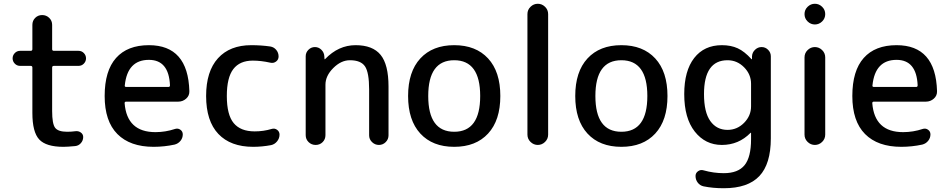

<svg xmlns="http://www.w3.org/2000/svg" viewBox="-20 -770 5040 1020"><path d="M87 -420Q70 -420 58.5 -432Q47 -444 47 -460Q47 -476 58.5 -488Q70 -500 87 -500H143Q152 -500 152 -509V-638Q152 -660 167 -675Q182 -690 204 -690Q226 -690 241.5 -675Q257 -660 257 -638V-509Q257 -500 266 -500H397Q414 -500 425.5 -488Q437 -476 437 -460Q437 -444 425.5 -432Q414 -420 397 -420H266Q257 -420 257 -411V-180Q257 -112 273 -91Q289 -70 337 -70Q360 -70 381 -73Q397 -75 409.5 -66Q422 -57 422 -42Q422 -24 410 -10Q398 4 380 6Q338 10 317 10Q225 10 188.5 -29Q152 -68 152 -170V-411Q152 -420 143 -420Z M771 -452Q657 -452 643 -317Q641 -308 651 -308H875Q883 -308 883 -317Q877 -452 771 -452ZM796 10Q671 10 603.5 -58Q536 -126 536 -260Q536 -394 596.5 -462Q657 -530 771 -530Q979 -530 986 -286Q987 -262 969 -246Q951 -230 927 -230H650Q642 -230 642 -222Q654 -68 806 -68Q859 -68 910 -85Q925 -90 938 -81Q951 -72 951 -56Q951 -37 939 -22Q927 -7 908 -2Q853 10 796 10Z M1325 10Q1205 10 1140 -58.5Q1075 -127 1075 -260Q1075 -391 1138 -460.5Q1201 -530 1315 -530Q1368 -530 1416 -523Q1435 -520 1447.5 -505Q1460 -490 1460 -470Q1460 -453 1446.5 -443Q1433 -433 1416 -437Q1367 -448 1323 -448Q1254 -448 1219.5 -403Q1185 -358 1185 -260Q1185 -160 1221.5 -116Q1258 -72 1333 -72Q1380 -72 1423 -85Q1439 -90 1452 -80.5Q1465 -71 1465 -55Q1465 -35 1452 -19Q1439 -3 1420 1Q1372 10 1325 10Z M1604 -52V-471Q1604 -491 1618.5 -505.5Q1633 -520 1653 -520Q1673 -520 1687.5 -505.5Q1702 -491 1703 -471L1704 -456Q1704 -455 1705 -455Q1706 -455 1707 -456Q1778 -530 1869 -530Q1960 -530 2002 -478.5Q2044 -427 2044 -310V-51Q2044 -30 2029 -15Q2014 0 1993 0Q1972 0 1956.5 -15Q1941 -30 1941 -51V-295Q1941 -385 1919 -417.5Q1897 -450 1839 -450Q1792 -450 1750.5 -408.5Q1709 -367 1709 -320V-52Q1709 -30 1694 -15Q1679 0 1657 0Q1635 0 1619.5 -15Q1604 -30 1604 -52Z M2531 -260Q2531 -450 2393 -450Q2255 -450 2255 -260Q2255 -70 2393 -70Q2531 -70 2531 -260ZM2573 -60.5Q2508 10 2393 10Q2278 10 2213 -60.5Q2148 -131 2148 -260Q2148 -389 2213 -459.5Q2278 -530 2393 -530Q2508 -530 2573 -459.5Q2638 -389 2638 -260Q2638 -131 2573 -60.5Z M2782 -55V-695Q2782 -718 2798.5 -734Q2815 -750 2837 -750Q2859 -750 2875.5 -734Q2892 -718 2892 -695V-55Q2892 -32 2875.5 -16Q2859 0 2837 0Q2815 0 2798.5 -16Q2782 -32 2782 -55Z M3419 -260Q3419 -450 3281 -450Q3143 -450 3143 -260Q3143 -70 3281 -70Q3419 -70 3419 -260ZM3461 -60.5Q3396 10 3281 10Q3166 10 3101 -60.5Q3036 -131 3036 -260Q3036 -389 3101 -459.5Q3166 -530 3281 -530Q3396 -530 3461 -459.5Q3526 -389 3526 -260Q3526 -131 3461 -60.5Z M3845 -450Q3720 -450 3720 -270Q3720 -174 3753.5 -127Q3787 -80 3845 -80Q3896 -80 3933 -117.5Q3970 -155 3970 -205V-325Q3970 -375 3933 -412.5Q3896 -450 3845 -450ZM3815 0Q3727 0 3671 -71Q3615 -142 3615 -270Q3615 -394 3668 -462Q3721 -530 3815 -530Q3863 -530 3899 -513.5Q3935 -497 3972 -456Q3973 -455 3974 -455Q3975 -455 3975 -456V-471Q3976 -491 3991 -505.5Q4006 -520 4026 -520Q4046 -520 4060.5 -505.5Q4075 -491 4075 -471V-35Q4075 101 4014 165.5Q3953 230 3825 230Q3767 230 3718 220Q3699 216 3687 200.5Q3675 185 3675 165Q3675 149 3688.5 139.5Q3702 130 3718 135Q3771 150 3825 150Q3901 150 3935.5 107.5Q3970 65 3970 -30V-64Q3970 -65 3969 -65Q3968 -65 3967 -64Q3904 0 3815 0Z M4254 -695Q4254 -718 4270.5 -734Q4287 -750 4309 -750Q4331 -750 4347.5 -734Q4364 -718 4364 -695Q4364 -672 4347.5 -656Q4331 -640 4309 -640Q4287 -640 4270.5 -656Q4254 -672 4254 -695ZM4254 -55V-465Q4254 -488 4270.5 -504Q4287 -520 4309 -520Q4331 -520 4347.5 -504Q4364 -488 4364 -465V-55Q4364 -32 4347.5 -16Q4331 0 4309 0Q4287 0 4270.5 -16Q4254 -32 4254 -55Z M4743 -452Q4629 -452 4615 -317Q4613 -308 4623 -308H4847Q4855 -308 4855 -317Q4849 -452 4743 -452ZM4768 10Q4643 10 4575.5 -58Q4508 -126 4508 -260Q4508 -394 4568.5 -462Q4629 -530 4743 -530Q4951 -530 4958 -286Q4959 -262 4941 -246Q4923 -230 4899 -230H4622Q4614 -230 4614 -222Q4626 -68 4778 -68Q4831 -68 4882 -85Q4897 -90 4910 -81Q4923 -72 4923 -56Q4923 -37 4911 -22Q4899 -7 4880 -2Q4825 10 4768 10Z"/></svg>

Font: Rounded Mplus 1c Medium
Style: Regular
Weight: 500
Version: Version 1.059.20150529